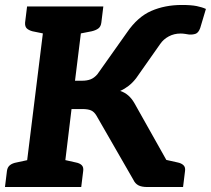

<svg xmlns="http://www.w3.org/2000/svg" viewBox="-29 -753 849 773"><path d="M67 0 157 -727H310L273 -428H302Q321 -428 335.5 -433.5Q350 -439 363 -454L482 -622Q525 -685 580 -709Q635 -733 703 -733Q741 -733 763 -728.5Q785 -724 800 -717L777 -640Q770 -621 758.5 -617Q747 -613 732 -614Q726 -615 716.5 -616.5Q707 -618 698 -618Q672 -618 650.5 -606.5Q629 -595 616 -576L519 -438Q505 -420 489 -407.5Q473 -395 455 -387Q473 -381 487 -369Q501 -357 512 -338L702 0H565Q541 0 528 -7Q515 -14 508 -29L359 -288Q350 -303 337.5 -308.5Q325 -314 302 -314H259L221 0ZM610 0 570 -123 641 -109ZM-9 0 -1 -65Q1 -80 11 -88Q21 -96 38 -99L89 -110V0ZM200 0 227 -110 276 -99Q292 -96 300 -88Q308 -80 306 -65L298 0ZM179 -727 151 -617 102 -627Q87 -631 79 -638.5Q71 -646 72 -662L80 -727ZM387 -727 379 -662Q377 -646 367 -638.5Q357 -631 340 -627L289 -617V-727ZM610 0 637 -110 686 -99Q701 -96 709.5 -88Q718 -80 716 -65L708 0Z"/></svg>

Font: Aleo ExtraBold
Style: Italic
Weight: 800
Italic angle: -7°
Designer: Alessio Laiso
Foundry: Alessio Laiso
Version: Version 2.001;gftools[0.9.29]